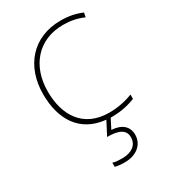

<svg xmlns="http://www.w3.org/2000/svg" viewBox="-190 -631 852 964"><g transform="rotate(-30 236.0 -149.0)"><path d="M302 10C357 10 405 -2 438 -16V-41C399 -25 350 -15 302 -15C150 -15 86 -125 86 -261C86 -409 175 -513 319 -513C357 -513 397 -507 437 -489L442 -514C405 -530 367 -538 319 -538C157 -538 59 -422 59 -261C59 -116 124 -6 270 8L230 85C301 85 333 104 333 146C333 191 296 216 245 216C220 216 205 215 188 210V234C203 238 220 240 245 240C310 240 358 203 358 145C358 97 324 68 266 65L294 10C297 10 299 10 302 10Z"/></g></svg>

Font: Noto Sans Sinhala Thin
Style: Regular
Weight: 100
Designer: Jelle Bosma - Monotype Design Team
Foundry: Monotype Imaging Inc.
Version: Version 2.006